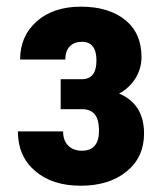

<svg xmlns="http://www.w3.org/2000/svg" viewBox="-20 -558 493 587"><path d="M231 -430.2Q207 -430.2 193.4 -416.3Q179.7 -402.3 179.7 -376H41.5Q41.5 -447.8 92.3 -492.7Q143.1 -537.6 227.5 -537.6Q312 -537.6 362.3 -497.3Q412.6 -457 412.6 -383.8Q412.6 -348.6 394.5 -319.1Q376.5 -289.6 344.2 -272Q420.4 -239.7 420.4 -149.4Q420.4 -77.1 366.9 -33.7Q313.5 9.8 226.6 9.8Q139.6 9.8 87.2 -35.4Q34.7 -80.6 34.7 -156.2H172.9Q172.9 -128.4 188.5 -112.8Q204.1 -97.2 230.5 -97.2Q283.2 -97.2 282.7 -159.7Q282.7 -222.2 234.4 -224.1H165.5V-315.9H231Q274.9 -316.4 274.9 -373Q274.9 -429.7 231 -430.2Z"/></svg>

Font: RobotoCondensed-Bold
Style: Bold
Weight: 700
Designer: Google
Version: Version 2.001240; 2014